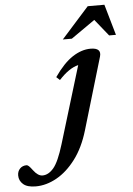

<svg xmlns="http://www.w3.org/2000/svg" viewBox="-287 -715 709 1026"><g transform="rotate(-5 67.0 -202.5)"><path d="M150.5 -10.5Q123.5 80.5 77.2 141.8Q31 203 -24.8 234Q-80.5 265 -137 265Q-182.5 265 -204.2 246Q-226 227 -226 198.5Q-226 176.5 -212.2 162.2Q-198.5 148 -176.5 148Q-171.5 148 -164.5 154.2Q-157.5 160.5 -144.5 178Q-120.5 210 -96 210Q-64 210 -36.2 177.2Q-8.5 144.5 19.5 52L145 -361Q95 -349 41 -290L22.5 -307Q72.5 -379 121.2 -410.8Q170 -442.5 218 -442.5Q278.5 -442.5 265 -396ZM75 -504.5 223 -670H312.5L360 -504.5H323.5L251.5 -594L123.5 -504.5Z"/></g></svg>

Font: Newsreader Text SemiBold
Style: Italic
Weight: 600
Italic angle: -17°
Designer: Hugues Gentile
Foundry: Production Type
Version: Version 1.001